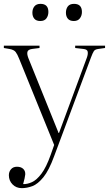

<svg xmlns="http://www.w3.org/2000/svg" viewBox="-20 -746 565 996"><path d="M93 230Q64 230 45 210.5Q26 191 26 163Q26 145 37 132Q48 119 68 119Q89 119 100.5 130Q112 141 111 159Q110 167 107.5 179.5Q105 192 100 209Q121 210 145.5 199Q170 188 195 155Q220 122 243 57L261 6L79 -442Q70 -465 61 -476.5Q52 -488 29 -492L0 -497V-509H185V-497L146 -492Q126 -489 122.5 -477.5Q119 -466 127 -445L284 -56H286L431 -448Q437 -465 435 -477.5Q433 -490 413 -492L370 -497V-509H525V-497L490 -492Q473 -490 467 -481Q461 -472 452 -448L261 64Q234 138 205 173.5Q176 209 148 219.5Q120 230 93 230ZM363 -637Q342 -637 332 -649Q322 -661 322 -680Q322 -700 332 -713Q342 -726 364 -726Q405 -726 405 -684Q405 -665 394.5 -651Q384 -637 363 -637ZM189 -637Q168 -637 158 -649Q148 -661 148 -680Q148 -700 158.5 -713Q169 -726 190 -726Q231 -726 231 -684Q231 -665 221 -651Q211 -637 189 -637Z"/></svg>

Font: Display Extralight
Style: Regular
Weight: 200
Designer: Latin by Veronika Burian and Jose Scaglione. Greek by Irene Vlachou. Cyrillic by Vera Evstafieva.
Foundry: TypeTogether
Version: Version 3.002